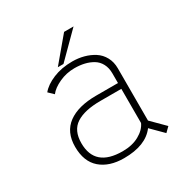

<svg xmlns="http://www.w3.org/2000/svg" viewBox="-155 -779 880 915"><g transform="rotate(-30 285.0 -322.0)"><path d="M211 -522.5 321 -653.5H373L242 -522.5ZM502 8 438 -56Q388 11 268.5 11Q187.5 11 140 -30.2Q92.5 -71.5 92.5 -152.5Q92.5 -233.5 147.5 -273.8Q202.5 -314 302 -314H421.5V-367Q421.5 -397.5 409.5 -420Q397.5 -442.5 376.5 -455Q355.5 -467.5 330.8 -473.2Q306 -479 276.5 -479Q232.5 -479 192.8 -460.8Q153 -442.5 134.5 -418L107.5 -444Q131 -473 177.8 -492.5Q224.5 -512 284 -512Q316.5 -512 346.5 -504Q376.5 -496 401.5 -480Q426.5 -464 441.2 -437Q456 -410 456 -375V-87.5L527 -16.5ZM279 -21Q332 -21 369.8 -42Q407.5 -63 421.5 -94V-282H306.5Q219 -282 173 -252.2Q127 -222.5 127 -152.5Q127 -21 279 -21Z"/></g></svg>

Font: League Mono Narrow Thin
Style: Regular
Weight: 100
Width: 3
Designer: Tyler Finck
Foundry: The League of Moveable Type / Tyler Finck
Version: Version 2.210